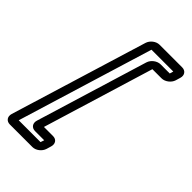

<svg xmlns="http://www.w3.org/2000/svg" viewBox="-295 -771 1039 1039"><g transform="rotate(45 224.5 -252.0)"><path d="M126 116H196L189 137H22L260 -641H427L421 -620H351C325 -620 297 -599 289 -573L93 69C85 95 100 116 126 116ZM470 -617 478 -644C486 -670 471 -691 445 -691H272C246 -691 219 -670 211 -644L-29 140C-37 166 -22 187 4 187H177C203 187 230 166 238 140L246 113C254 87 240 66 214 66H144L338 -570H408C434 -570 462 -591 470 -617Z"/></g></svg>

Font: DIN Rundschrift
Style: BreitKontKu
Weight: 400
Width: 7
Version: Version 1.027